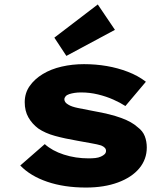

<svg xmlns="http://www.w3.org/2000/svg" viewBox="-20 -832 744 862"><path d="M366 10Q268 10 192 -16Q116 -42 71 -89L181 -185Q214 -155 266.5 -138Q319 -121 378 -121Q394 -121 408 -122.5Q422 -124 433 -129Q444 -134 450 -140Q456 -146 456 -155Q456 -170 434 -179Q418 -184 389 -189Q360 -194 328 -200Q270 -210 226.5 -222Q183 -234 152 -255Q124 -276 107.5 -305Q91 -334 91 -373Q91 -414 113 -445.5Q135 -477 172 -499.5Q209 -522 257 -533Q305 -544 357 -544Q410 -544 459.5 -535.5Q509 -527 554.5 -509.5Q600 -492 635 -465L543 -356Q520 -371 488.5 -385Q457 -399 420 -408Q383 -417 344 -417Q328 -417 315 -415Q302 -413 291 -409.5Q280 -406 274.5 -399.5Q269 -393 269 -386Q269 -379 273.5 -373Q278 -367 287 -362Q301 -353 330.5 -347Q360 -341 402 -333Q476 -320 524 -302.5Q572 -285 598 -261Q621 -244 630 -220.5Q639 -197 639 -170Q639 -117 605.5 -76.5Q572 -36 510 -13Q448 10 366 10ZM278 -581 224 -663 419 -812 496 -698Z"/></svg>

Font: Lexend Giga ExtraBold
Style: Regular
Weight: 800
Designer: Bonnie Shaver-Troup, Thomas Jockin
Foundry: Lexend
Version: Version 1.007